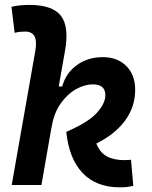

<svg xmlns="http://www.w3.org/2000/svg" viewBox="-20 -763 626 792"><path d="M475.1 9.8Q377 9.8 320.8 -49.3Q264.6 -108.4 253.4 -219.2Q345.2 -258.8 379.9 -297.9Q414.6 -336.9 414.6 -370.6Q414.6 -415 362.8 -415Q329.6 -415 293.9 -395.3Q258.3 -375.5 230.5 -336.4Q202.6 -297.4 192.9 -238.3V-240.2L150.9 0H28.3L125.5 -552.2Q132.8 -594.2 122.3 -613.5Q111.8 -632.8 83 -632.8Q72.3 -632.8 61.5 -631.6Q50.8 -630.4 40.5 -627.4L27.3 -734.9Q45.9 -739.3 64.5 -741Q83 -742.7 101.6 -742.7Q196.3 -742.7 231 -698.2Q265.6 -653.8 248.5 -555.2L222.2 -406.2H236.8Q251 -460.9 296.6 -494.1Q342.3 -527.3 403.8 -527.3Q464.4 -527.3 501 -490.7Q537.6 -454.1 537.6 -393.1Q537.6 -321.8 495.6 -265.1Q453.6 -208.5 377.4 -170.9Q392.1 -133.8 420.4 -118.2Q448.7 -102.5 492.7 -102.5Q502.4 -102.5 508.3 -103Q514.2 -103.5 520.5 -104L529.8 3.9Q517.6 6.3 504.9 8.1Q492.2 9.8 475.1 9.8Z"/></svg>

Font: Cascadia Code NF SemiBold
Style: Italic
Weight: 600
Italic angle: -10°
Monospace: yes
Designer: Aaron Bell
Foundry: Saja Typeworks
Version: Version 2404.023; ttfautohint (v1.8.4)